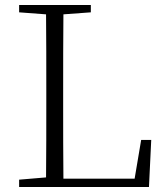

<svg xmlns="http://www.w3.org/2000/svg" viewBox="-20 -743 658 763"><path d="M56 -694 163 -686C164 -589 164 -489 164 -390V-330C164 -234 164 -135 163 -38L56 -29V0H572L581 -187H541L515 -33H232C231 -132 231 -230 231 -313V-369C231 -487 231 -588 232 -686L341 -694V-723H56Z"/></svg>

Font: Noto Serif TC ExtraLight
Style: Regular
Weight: 200
Designer: Ryoko NISHIZUKA 西塚涼子 (kana & ideographs); Frank Grießhammer (Latin, Greek & Cyrillic); Wenlong ZHANG 张文龙 (bopomofo); San
Foundry: Adobe
Version: Version 2.001;hotconv 1.1.0;makeotfexe 2.6.0